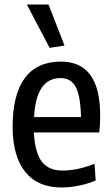

<svg xmlns="http://www.w3.org/2000/svg" viewBox="-20 -822 498 851"><path d="M253 9Q147 9 91.5 -60.5Q36 -130 36 -261Q36 -403 90 -476Q144 -549 250 -549Q424 -549 424 -311Q424 -285 423 -268.5Q422 -252 420 -235H130Q135 -146 165 -106Q195 -66 258 -66Q288 -66 323 -73Q358 -80 399 -96L404 -22Q372 -8 331.5 0.5Q291 9 253 9ZM248 -476Q140 -476 131 -303H339Q337 -396 316 -436Q295 -476 248 -476ZM200 -610 99 -802H195L266 -620Z"/></svg>

Font: Encode Sans Compressed
Style: Medium
Weight: 500
Designer: Pablo Impallari, Andres Torresi
Foundry: Pablo Impallari, Andres Torresi
Version: Version 1.000; ttfautohint (v1.00) -l 8 -r 50 -G 200 -x 14 -